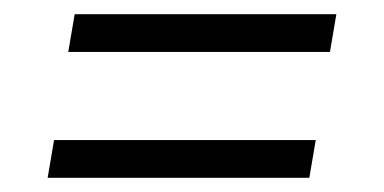

<svg xmlns="http://www.w3.org/2000/svg" viewBox="-20 -475 540 270"><path d="M76 -402 85 -455H453L444 -402ZM47 -225 56 -278H424L415 -225Z"/></svg>

Font: Iosevka Term Curly Light
Style: Italic
Weight: 300
Italic angle: -9°
Designer: Belleve Invis
Foundry: Belleve Invis
Version: Version 32.3.0